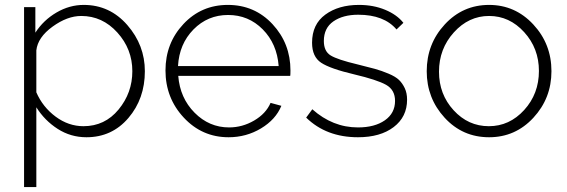

<svg xmlns="http://www.w3.org/2000/svg" viewBox="-20 -549 2308 782"><path d="M332 10Q268 10 215 -24Q162 -58 128 -112V213H78V-520H124V-416Q157 -467 210 -498Q263 -529 321 -529Q427 -529 498.5 -447Q570 -365 570 -259Q570 -147 503 -68.5Q436 10 332 10ZM320 -35Q407 -35 463 -103Q519 -171 519 -259Q519 -349 458 -416.5Q397 -484 311 -484Q254 -484 194 -440.5Q134 -397 128 -344V-173Q154 -113 206.5 -74Q259 -35 320 -35Z M911 10Q803 10 728.5 -70Q654 -150 654 -262Q654 -373 727 -451Q800 -529 908 -529Q1017 -529 1090 -450.5Q1163 -372 1163 -262Q1163 -243 1162 -240H706Q713 -150 772.5 -90Q832 -30 913 -30Q967 -30 1015 -58Q1063 -86 1082 -130L1126 -118Q1103 -62 1043 -26Q983 10 911 10ZM705 -280H1115Q1108 -371 1050 -429.5Q992 -488 909 -488Q826 -488 768 -429Q710 -370 705 -280Z M1438 10Q1309 10 1227 -70L1252 -104Q1335 -30 1438 -30Q1506 -30 1547.5 -59Q1589 -88 1589 -138Q1589 -183 1552.5 -203.5Q1516 -224 1423 -246Q1325 -269 1288 -293.5Q1251 -318 1251 -375Q1251 -450 1305 -489.5Q1359 -529 1442 -529Q1501 -529 1549 -509Q1597 -489 1623 -456L1595 -429Q1544 -489 1439 -489Q1377 -489 1338 -462Q1299 -435 1299 -382Q1299 -340 1327 -323Q1355 -306 1435 -287Q1480 -276 1507 -268.5Q1534 -261 1562.5 -249Q1591 -237 1605 -223.5Q1619 -210 1628.5 -190Q1638 -170 1638 -143Q1638 -73 1583.5 -31.5Q1529 10 1438 10Z M1972 10Q1864 10 1791 -69.5Q1718 -149 1718 -259Q1718 -370 1791.5 -449.5Q1865 -529 1972 -529Q2078 -529 2152 -449.5Q2226 -370 2226 -259Q2226 -149 2152.5 -69.5Q2079 10 1972 10ZM1768 -257Q1768 -165 1827.5 -100Q1887 -35 1971 -35Q2055 -35 2115 -101Q2175 -167 2175 -260Q2175 -352 2115 -418Q2055 -484 1972 -484Q1889 -484 1828.5 -417Q1768 -350 1768 -257Z"/></svg>

Font: Raleway
Style: Light
Weight: 300
Designer: Matt McInerney, Pablo Impallari, Rodrigo Fuenzalida
Foundry: Matt McInerney, Pablo Impallari, Rodrigo Fuenzalida
Version: Version 3.000